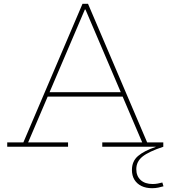

<svg xmlns="http://www.w3.org/2000/svg" viewBox="-20 -772 897 1010"><path d="M635 -287V-264H223V-287ZM754 -23H839V0H518V-23H728L424 -735L442 -722H415L432 -735L128 -23H338V0H18V-23H103L414 -752H443ZM834 188 840 208Q827.5 211.5 812.5 214.8Q797.5 218 780 218Q748 218 724.2 206.5Q700.5 195 687.2 173.5Q674 152 674 122Q674 76 706.2 48.5Q738.5 21 799 1V-9L839 0Q762 25.5 729.5 51.8Q697 78 697 118Q697 154 719.8 175Q742.5 196 783 196Q797.5 196 810.2 193.5Q823 191 834 188Z"/></svg>

Font: Hepta Slab ExtraLight ExtraLight
Style: Regular
Weight: 250
Version: Version 1.102